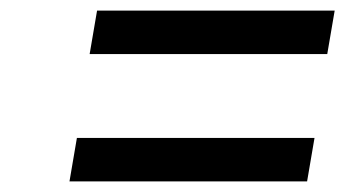

<svg xmlns="http://www.w3.org/2000/svg" viewBox="-20 -537 651 362"><path d="M125 -277H573L559 -195H111ZM163 -517H611L597 -435H149Z"/></svg>

Font: Exo Medium
Style: Italic
Weight: 500
Italic angle: -9°
Designer: Natanael Gama
Foundry: Natanael Gama
Version: Version 1.500; ttfautohint (v1.6)